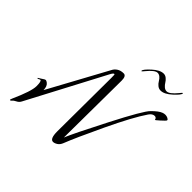

<svg xmlns="http://www.w3.org/2000/svg" viewBox="-258 -1421 1747 1747"><g transform="rotate(45 615.0 -548.0)"><path d="M710 -36Q698 -5 675.5 9.5Q653 24 634 24Q594 24 594 -72L598 -760Q598 -794 597 -801Q596 -808 592 -808Q580 -808 562 -772L174 -36Q162 -12 136 0Q114 11 106 21.5Q98 32 92 32Q86 32 86 28Q86 24 92 10Q170 -163 170 -228.5Q170 -294 154 -294Q149 -294 140.5 -289Q132 -284 128 -284Q124 -284 124 -290L156 -310Q161 -313 168 -318Q182 -328 190 -328Q198 -328 212 -318Q240 -298 240 -248L548 -814Q560 -839 585.5 -855.5Q611 -872 648 -872Q682 -872 682 -812L676 -74Q709 -156 864 -457.5Q1019 -759 1064 -802Q1118 -856 1152 -868Q1167 -874 1183.5 -874Q1200 -874 1215 -866.5Q1230 -859 1230 -851Q1230 -843 1215 -830Q1200 -816 1185 -802Q1152 -773 1151 -774Q1146 -774 1146 -780Q1146 -786 1139 -792Q1132 -798 1122 -798Q1093 -798 1070 -764Q991 -649 871.5 -396.5Q752 -144 710 -36ZM908 -1128Q929 -1128 947 -1113Q965 -1098 975.5 -1080Q986 -1062 1003 -1047Q1020 -1032 1040 -1032Q1075 -1032 1132 -1102Q1151 -1126 1154.5 -1126Q1158 -1126 1158 -1122Q1158 -1103 1100.5 -1050.5Q1043 -998 996 -998Q973 -998 954.5 -1013Q936 -1028 926 -1046Q898 -1094 863.5 -1094Q829 -1094 772 -1024Q753 -1000 749.5 -1000Q746 -1000 746 -1004Q746 -1023 803.5 -1075.5Q861 -1128 908 -1128Z"/></g></svg>

Font: Miama
Style: Regular
Weight: 400
Italic angle: 16.5°
Designer: Linus Romer
Foundry: Linus Romer
Version: 0.32